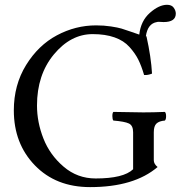

<svg xmlns="http://www.w3.org/2000/svg" viewBox="-20 -763 761 793"><path d="M669.9 -743.2Q689 -743.2 697.5 -731.2Q706.1 -719.2 706.1 -707Q706.1 -671.9 655.8 -671.9Q651.9 -671.9 645 -672.4Q638.2 -672.9 636.2 -672.9Q630.4 -672.9 627.9 -671.9Q589.8 -665.5 582.5 -613.3Q583 -613.3 583.7 -613.3Q584.5 -613.3 585 -612.8Q604 -527.8 607.9 -459Q590.8 -452.1 575.2 -453.1Q564 -491.2 551 -517.1Q538.1 -543 514.6 -569.1Q491.2 -595.2 453.1 -608.6Q415 -622.1 362.8 -622.1Q272 -622.1 202.4 -538.1Q132.8 -454.1 132.8 -327.1Q132.8 -258.3 159.4 -190.7Q186 -123 242.9 -74.5Q299.8 -25.9 375 -25.9Q490.2 -25.9 529.8 -64V-216.8Q529.8 -244.6 512.5 -252.9Q495.1 -261.2 448.2 -265.1Q444.3 -270 444.1 -283Q443.8 -295.9 448.2 -300.8Q536.1 -298.8 571.8 -298.8Q612.8 -298.8 661.1 -300.8Q666 -295.9 666 -283Q666 -270 661.1 -265.1Q637.2 -263.2 626.2 -252.7Q615.2 -242.2 615.2 -216.8V-101.1Q615.2 -85.9 630.9 -73.2Q533.7 9.8 352.1 9.8Q210.9 9.8 124 -80.1Q37.1 -169.9 37.1 -307.1Q37.1 -412.1 87.6 -494.1Q138.2 -576.2 215.1 -617.2Q292 -658.2 377 -658.2Q409.2 -658.2 438.2 -653.8Q467.3 -649.4 482.4 -644.8Q497.6 -640.1 522 -631.6Q546.4 -623 555.2 -620.1Q561.5 -676.8 599.1 -710Q636.7 -743.2 669.9 -743.2Z"/></svg>

Font: Linux Libertine O
Style: Regular
Weight: 400
Designer: Philipp H. Poll
Foundry: Philipp H. Poll
Version: Version 5.3.0